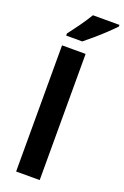

<svg xmlns="http://www.w3.org/2000/svg" viewBox="-183 -1034 702 1087"><g transform="rotate(20 168.0 -490.0)"><path d="M212 0H70V-760H212ZM336 -970Q319 -952 289 -923.5Q259 -895 226.5 -867Q194 -839 170 -820H73V-833Q98 -865 127 -905.5Q156 -946 176 -980H336Z"/></g></svg>

Font: Noto Sans Arabic SemCond
Style: Bold
Weight: 700
Width: 4
Designer: Monotype Design Team, Nadine Chahine, Nizar Qandah and Khaled Hosny
Foundry: Monotype Imaging Inc.
Version: Version 2.012; ttfautohint (v1.8.4.7-5d5b)